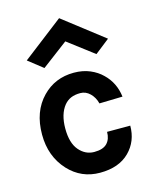

<svg xmlns="http://www.w3.org/2000/svg" viewBox="-118 -859 766 952"><g transform="rotate(-15 265.0 -382.5)"><path d="M69 -618 278 -779 486 -618 411 -559 278 -660 144 -559ZM47 -243Q47 -361 116 -432Q181 -499 278 -499Q324 -499 360.5 -483.5Q397 -468 422 -443Q472 -395 481 -322L362 -319Q354 -351 332.5 -372Q311 -393 283 -393Q255 -393 235 -384.5Q215 -376 200 -358Q166 -316 166 -242Q166 -168 198 -130.5Q230 -93 275.5 -93Q321 -93 341.5 -114.5Q362 -136 362 -173H481Q481 -93 428 -40Q374 14 277 14Q181 14 116 -56Q47 -131 47 -243Z"/></g></svg>

Font: Karmilla
Style: Bold
Weight: 700
Designer: Jonathan Pinhorn
Version: Version 1.000